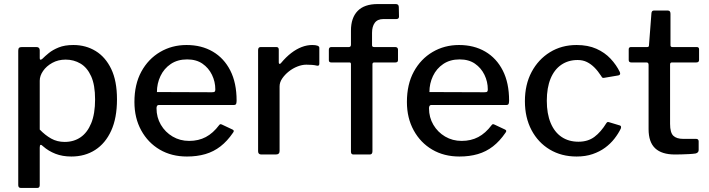

<svg xmlns="http://www.w3.org/2000/svg" viewBox="-20 -762 3499 947"><path d="M159 -530Q176 -530 176 -514V-475Q176 -468 179.5 -467.5Q183 -467 189 -472Q202 -485 221 -500.5Q240 -516 269.5 -528Q299 -540 342 -540Q403 -540 451.5 -510.5Q500 -481 528.5 -422Q557 -363 557 -272Q557 -180 528.5 -117.5Q500 -55 449.5 -22.5Q399 10 332 10Q288 10 253.5 -3.5Q219 -17 193 -40Q184 -49 180 -47.5Q176 -46 176 -34V151Q176 165 164 165H83Q70 165 70 151V-512Q70 -522 74 -526Q78 -530 89 -530H159ZM176 -123Q203 -95 232.5 -78.5Q262 -62 299 -62Q344 -62 377.5 -85Q411 -108 430 -154.5Q449 -201 449 -272Q449 -343 429.5 -386Q410 -429 377 -448.5Q344 -468 304 -468Q267 -468 238 -452Q209 -436 192.5 -412Q176 -388 176 -364V-123Z M752 -228Q752 -183 773.5 -146.5Q795 -110 831.5 -88.5Q868 -67 913 -67Q959 -67 995 -86Q1031 -105 1061 -145Q1064 -149 1067 -149.5Q1070 -150 1076 -147L1127 -123Q1138 -118 1129 -107Q1101 -66 1067.5 -40Q1034 -14 993 -2Q952 10 902 10Q826 10 768 -24Q710 -58 676.5 -119Q643 -180 643 -259Q643 -346 677 -408.5Q711 -471 769.5 -505.5Q828 -540 900 -540Q974 -540 1029.5 -507.5Q1085 -475 1116 -414Q1147 -353 1147 -266Q1147 -257 1145 -250.5Q1143 -244 1132 -244H762Q757 -244 754.5 -239.5Q752 -235 752 -228ZM1025 -307Q1036 -307 1039 -310Q1042 -313 1042 -321Q1042 -359 1025.5 -393Q1009 -427 978.5 -448Q948 -469 903 -469Q856 -469 822.5 -446.5Q789 -424 771.5 -387Q754 -350 754 -308Z M1269 0Q1261 0 1257 -4Q1253 -8 1253 -16V-515Q1253 -530 1266 -530H1343Q1355 -530 1355 -517V-454Q1355 -448 1358.5 -447Q1362 -446 1366 -451Q1391 -481 1416.5 -500.5Q1442 -520 1468 -530Q1494 -540 1520 -540Q1555 -540 1555 -526V-448Q1555 -436 1544 -438Q1532 -441 1518.5 -442Q1505 -443 1491 -443Q1470 -443 1447 -434Q1424 -425 1404.5 -409.5Q1385 -394 1372 -375Q1359 -356 1359 -336V-17Q1359 0 1340 0H1269Z M1929 -530Q1936 -530 1939.5 -526.5Q1943 -523 1943 -517V-465Q1943 -454 1930 -454H1826Q1817 -454 1817 -445V-16Q1817 0 1804 0H1723Q1711 0 1711 -14V-446Q1711 -454 1704 -454H1614Q1602 -454 1602 -465V-517Q1602 -523 1605 -526.5Q1608 -530 1615 -530H1701Q1711 -530 1711 -542V-611Q1711 -674 1744 -708Q1777 -742 1843 -742H1932Q1947 -742 1947 -727L1948 -680Q1948 -675 1945 -671.5Q1942 -668 1935 -668H1871Q1842 -668 1828.5 -649.5Q1815 -631 1815 -600V-539Q1815 -530 1825 -530H1929Z M2096 -228Q2096 -183 2117.5 -146.5Q2139 -110 2175.5 -88.5Q2212 -67 2257 -67Q2303 -67 2339 -86Q2375 -105 2405 -145Q2408 -149 2411 -149.5Q2414 -150 2420 -147L2471 -123Q2482 -118 2473 -107Q2445 -66 2411.5 -40Q2378 -14 2337 -2Q2296 10 2246 10Q2170 10 2112 -24Q2054 -58 2020.5 -119Q1987 -180 1987 -259Q1987 -346 2021 -408.5Q2055 -471 2113.5 -505.5Q2172 -540 2244 -540Q2318 -540 2373.5 -507.5Q2429 -475 2460 -414Q2491 -353 2491 -266Q2491 -257 2489 -250.5Q2487 -244 2476 -244H2106Q2101 -244 2098.5 -239.5Q2096 -235 2096 -228ZM2369 -307Q2380 -307 2383 -310Q2386 -313 2386 -321Q2386 -359 2369.5 -393Q2353 -427 2322.5 -448Q2292 -469 2247 -469Q2200 -469 2166.5 -446.5Q2133 -424 2115.5 -387Q2098 -350 2098 -308Z M2824 -540Q2880 -540 2921.5 -521.5Q2963 -503 2991.5 -472.5Q3020 -442 3037 -407Q3043 -393 3030 -390L2959 -378Q2950 -376 2946 -386Q2929 -412 2912 -429Q2895 -446 2875 -456Q2855 -466 2829 -466Q2783 -466 2748.5 -442.5Q2714 -419 2695.5 -374Q2677 -329 2677 -265Q2677 -201 2696 -155.5Q2715 -110 2750 -86.5Q2785 -63 2833 -63Q2880 -63 2912 -87Q2944 -111 2971 -155Q2974 -159 2976.5 -160Q2979 -161 2985 -159L3038 -143Q3046 -140 3042 -128Q3030 -103 3010.5 -78Q2991 -53 2964.5 -33.5Q2938 -14 2903 -2Q2868 10 2824 10Q2749 10 2691.5 -24.5Q2634 -59 2601.5 -120.5Q2569 -182 2569 -263Q2569 -345 2602 -407Q2635 -469 2692.5 -504.5Q2750 -540 2824 -540Z M3294 -454Q3285 -454 3285 -444V-151Q3285 -108 3301 -92.5Q3317 -77 3350 -77H3414Q3420 -77 3423 -73.5Q3426 -70 3426 -65V-22Q3426 -9 3411 -5Q3398 -3 3379 -2Q3360 -1 3341.5 -0.5Q3323 0 3309 0Q3244 0 3211.5 -30.5Q3179 -61 3179 -125V-442Q3179 -454 3169 -454H3094Q3081 -454 3081 -466V-519Q3081 -530 3093 -530H3173Q3181 -530 3181 -539L3193 -696Q3194 -710 3205 -710H3274Q3287 -710 3287 -694V-539Q3287 -530 3296 -530H3416Q3428 -530 3428 -519V-466Q3428 -454 3414 -454Z"/></svg>

Font: Libre Franklin Thin Medium
Style: Regular
Weight: 500
Version: Version 3.000